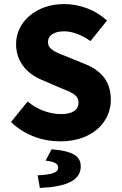

<svg xmlns="http://www.w3.org/2000/svg" viewBox="-20 -683 598 944"><path d="M277 12C434 12 525 -83 525 -192C525 -283 477 -337 396 -369L315 -402C257 -425 216 -438 216 -476C216 -510 247 -529 295 -529C336 -529 381 -512 425 -481L506 -582C450 -634 373 -663 295 -663C157 -663 59 -575 59 -466C59 -372 122 -315 191 -288L274 -252C331 -229 366 -217 366 -179C366 -144 339 -122 280 -122C225 -122 162 -144 116 -184L34 -83C102 -18 189 12 277 12ZM176 241C303 236 377 205 377 136C377 87 343 60 234 51L204 107C249 111 266 123 266 141C266 164 242 175 165 179Z"/></svg>

Font: Source Sans Pro
Style: Bold
Weight: 700
Designer: Paul D. Hunt
Foundry: Adobe Systems Incorporated
Version: Version 3.006;hotconv 1.0.111;makeotfexe 2.5.65597